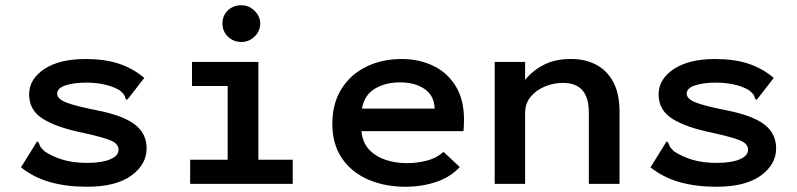

<svg xmlns="http://www.w3.org/2000/svg" viewBox="-20 -701 3040 732"><path d="M311 11Q234 11 171.5 -6.5Q109 -24 60 -63L116 -153L121 -162L128 -157Q130 -149 134 -142Q138 -135 150 -124Q180 -104 219.5 -92Q259 -80 313 -80Q368 -80 400 -93.5Q432 -107 432 -130Q432 -153 402 -165.5Q372 -178 295 -195Q196 -215 143.5 -248Q91 -281 91 -341Q91 -399 148.5 -437.5Q206 -476 307 -476Q379 -476 432.5 -458.5Q486 -441 530 -404L471 -328L464 -320L458 -326Q457 -334 452.5 -340.5Q448 -347 436 -357Q410 -372 377.5 -379Q345 -386 309 -386Q262 -386 230 -375.5Q198 -365 198 -344Q198 -324 232 -310.5Q266 -297 347 -281Q449 -261 494 -226.5Q539 -192 539 -135Q539 -74 480.5 -31.5Q422 11 311 11Z M705 0V-92H848V-373H712V-465H965V-92H1096V0ZM900 -541Q870 -541 849 -561.5Q828 -582 828 -611Q828 -641 848.5 -661Q869 -681 900 -681Q929 -681 950.5 -660Q972 -639 972 -611Q972 -582 950.5 -561.5Q929 -541 900 -541Z M1526 11Q1446 11 1382.5 -17Q1319 -45 1283 -98.5Q1247 -152 1247 -229Q1247 -306 1281.5 -361.5Q1316 -417 1376 -446.5Q1436 -476 1511 -476Q1578 -476 1632 -450Q1686 -424 1717.5 -372.5Q1749 -321 1749 -246Q1749 -236 1748.5 -223Q1748 -210 1747 -201H1358Q1362 -158 1386.5 -131.5Q1411 -105 1449 -92Q1487 -79 1531 -79Q1570 -79 1607 -88.5Q1644 -98 1671 -122L1733 -64Q1696 -25 1642 -7Q1588 11 1526 11ZM1360 -287H1637Q1636 -336 1599 -361.5Q1562 -387 1505 -387Q1450 -387 1409.5 -363Q1369 -339 1360 -287Z M1866 0V-465H1982V-396Q2010 -432 2054.5 -454.5Q2099 -477 2160 -476Q2210 -476 2251.5 -455Q2293 -434 2317.5 -389.5Q2342 -345 2342 -274V0H2225V-272Q2225 -385 2127 -385Q2091 -385 2058 -371.5Q2025 -358 2003.5 -332.5Q1982 -307 1982 -270V0Z M2711 11Q2634 11 2571.5 -6.5Q2509 -24 2460 -63L2516 -153L2521 -162L2528 -157Q2530 -149 2534 -142Q2538 -135 2550 -124Q2580 -104 2619.5 -92Q2659 -80 2713 -80Q2768 -80 2800 -93.5Q2832 -107 2832 -130Q2832 -153 2802 -165.5Q2772 -178 2695 -195Q2596 -215 2543.5 -248Q2491 -281 2491 -341Q2491 -399 2548.5 -437.5Q2606 -476 2707 -476Q2779 -476 2832.5 -458.5Q2886 -441 2930 -404L2871 -328L2864 -320L2858 -326Q2857 -334 2852.5 -340.5Q2848 -347 2836 -357Q2810 -372 2777.5 -379Q2745 -386 2709 -386Q2662 -386 2630 -375.5Q2598 -365 2598 -344Q2598 -324 2632 -310.5Q2666 -297 2747 -281Q2849 -261 2894 -226.5Q2939 -192 2939 -135Q2939 -74 2880.5 -31.5Q2822 11 2711 11Z"/></svg>

Font: Inconsolata Expanded Bold
Style: Regular
Weight: 700
Width: 7
Monospace: yes
Designer: Raph Levien, Cyreal, Brenton Simpson
Foundry: Raph Levien, Cyreal, Google
Version: Version 3.001; ttfautohint (v1.8.2.53-6de2)